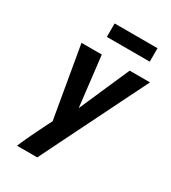

<svg xmlns="http://www.w3.org/2000/svg" viewBox="-222 -1050 1037 1163"><g transform="rotate(30 296.5 -468.5)"><path d="M87 0H229L299 -142L593 -735H451L297 -384L256 -735H114L200 -236L178 -193Q154 -145 131 -97Q108 -49 87 0ZM229 -843H529V-937H229Z"/></g></svg>

Font: Iosevka Sparkle Extrabold
Style: Italic
Weight: 800
Italic angle: -9°
Designer: Belleve Invis
Foundry: Belleve Invis
Version: Version 4.5.0; ttfautohint (v1.8.3)